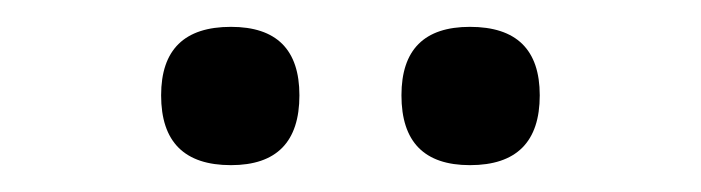

<svg xmlns="http://www.w3.org/2000/svg" viewBox="-20 -724 522 143"><path d="M330 -601Q279 -601 279 -653Q279 -704 330 -704Q382 -704 382 -653Q382 -601 330 -601ZM152 -601Q100 -601 100 -653Q100 -704 152 -704Q203 -704 203 -653Q203 -601 152 -601Z"/></svg>

Font: Chiron GoRound TC
Style: Regular
Weight: 400
Designer: Ryoko NISHIZUKA 西塚涼子 (kana, bopomofo & ideographs); Paul D. Hunt (Latin, Greek & Cyrillic); Sandoll Communications 산돌커뮤니
Foundry: Adobe
Version: Version 1.000;hotconv 1.1.1;makeotfexe 2.6.0